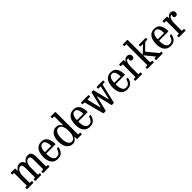

<svg xmlns="http://www.w3.org/2000/svg" viewBox="459 -2543 4316 4316"><g transform="rotate(-45 2617.0 -385.0)"><path d="M36 -15V-44Q36 -55 49 -55H72.5Q83.5 -55 87.2 -58.2Q91 -61.5 91 -74V-449Q91 -460 87.5 -462.5Q84 -465 74.5 -465H53.5Q43 -465 39.5 -468Q36 -471 36 -483V-499Q36 -512 39 -516Q42 -520 55 -520H161Q171.5 -520 176.2 -517.2Q181 -514.5 181 -503V-473Q181 -449.5 182.8 -443.8Q184.5 -438 188.5 -443.2Q192.5 -448.5 198.5 -457.5Q219 -490 249.2 -510Q279.5 -530 322.5 -530Q367.5 -530 391.2 -510Q415 -490 430 -455Q435 -441.5 439.8 -443.8Q444.5 -446 450.5 -454Q474.5 -486.5 505.2 -508.2Q536 -530 581 -530Q650 -530 676.5 -489.8Q703 -449.5 703 -369V-77Q703 -63.5 706 -59.2Q709 -55 721.5 -55H748Q759 -55 759 -41V-22Q759 -7 754.5 -3.5Q750 0 736 0H570Q555 0 550 -3.2Q545 -6.5 545 -22V-36Q545 -48 548 -51.5Q551 -55 563 -55H590Q604 -55 608.5 -58Q613 -61 613 -75V-358Q613 -413.5 601.5 -442Q590 -470.5 555.5 -470.5Q516.5 -470.5 491.2 -445Q466 -419.5 454 -377Q442 -334.5 442 -283V-74Q442 -60 447 -57.5Q452 -55 461 -55H481Q488 -55 493 -52.5Q498 -50 498 -38V-20Q498 -8 494.8 -4Q491.5 0 479 0H316Q305.5 0 301.2 -3Q297 -6 297 -17V-32Q297 -46.5 301 -50.8Q305 -55 315.5 -55H335Q345 -55 348.5 -58.2Q352 -61.5 352 -75V-358Q352 -413.5 339.5 -442Q327 -470.5 294.5 -470.5Q261.5 -470.5 235.8 -445Q210 -419.5 195.5 -377Q181 -334.5 181 -283V-76Q181 -60.5 183.5 -57.8Q186 -55 202 -55H231Q241.5 -55 245.2 -52.2Q249 -49.5 249 -38V-18Q249 -11 246.8 -5.5Q244.5 0 237 0H50Q36 0 36 -15Z M807.5 -250Q807.5 -330 829.2 -393.2Q851 -456.5 898.2 -493.2Q945.5 -530 1021 -530Q1077.5 -530 1114.2 -507.2Q1151 -484.5 1171.8 -447.2Q1192.5 -410 1201 -365Q1209.5 -320 1209.5 -275.5Q1209.5 -265.5 1205.8 -263.2Q1202 -261 1191.5 -261H925Q908.5 -261 908.5 -246.5Q908.5 -191.5 918.8 -144Q929 -96.5 954.8 -67.8Q980.5 -39 1027.5 -39Q1083 -39 1113.2 -75.2Q1143.5 -111.5 1155.5 -161Q1156.5 -166.5 1159 -169.8Q1161.5 -173 1169 -173H1198Q1209.5 -173 1208 -162.5Q1199 -115.5 1177.5 -76.2Q1156 -37 1116.8 -13.5Q1077.5 10 1015.5 10Q940 10 894.2 -25.8Q848.5 -61.5 828 -120.8Q807.5 -180 807.5 -250ZM924.5 -304H1098Q1107.5 -304 1110 -305.5Q1112.5 -307 1112.5 -312Q1112.5 -337 1108.2 -366.8Q1104 -396.5 1093.8 -423.8Q1083.5 -451 1065.5 -468.5Q1047.5 -486 1020 -486Q980 -486 955.8 -460Q931.5 -434 921 -395Q910.5 -356 910.5 -316.5Q910.5 -309 913 -306.5Q915.5 -304 924.5 -304Z M1292 -260Q1292 -387.5 1345.5 -458.2Q1399 -529 1486.5 -529Q1534.5 -529 1568 -506.2Q1601.5 -483.5 1621 -447.5Q1626 -438 1628 -439.8Q1630 -441.5 1630 -461.5V-711.5Q1630 -721.5 1627 -723.2Q1624 -725 1614 -725H1574Q1565 -725 1565 -737.5V-770.5Q1565 -780 1576.5 -780H1700.5Q1709.5 -780 1714.8 -777.5Q1720 -775 1720 -765V-71Q1720 -60 1723 -57.5Q1726 -55 1737.5 -55H1769Q1778 -55 1781.5 -53.2Q1785 -51.5 1785 -42V-14.5Q1785 -5 1783 -2.5Q1781 0 1772 0H1647Q1636 0 1633 -3.5Q1630 -7 1630 -18V-63.5Q1630 -76.5 1626.5 -79.5Q1623 -82.5 1617 -71.5Q1595.5 -35 1565.5 -12.5Q1535.5 10 1489 10Q1399.5 10 1345.8 -61.2Q1292 -132.5 1292 -260ZM1392 -260Q1392 -159.5 1423 -100.8Q1454 -42 1509.5 -42Q1566.5 -42 1598.2 -100.8Q1630 -159.5 1630 -260Q1630 -360.5 1598.2 -419.2Q1566.5 -478 1509.5 -478Q1455.5 -478 1423.8 -419.2Q1392 -360.5 1392 -260Z M1828.5 -250Q1828.5 -330 1850.2 -393.2Q1872 -456.5 1919.2 -493.2Q1966.5 -530 2042 -530Q2098.5 -530 2135.2 -507.2Q2172 -484.5 2192.8 -447.2Q2213.5 -410 2222 -365Q2230.5 -320 2230.5 -275.5Q2230.5 -265.5 2226.8 -263.2Q2223 -261 2212.5 -261H1946Q1929.5 -261 1929.5 -246.5Q1929.5 -191.5 1939.8 -144Q1950 -96.5 1975.8 -67.8Q2001.5 -39 2048.5 -39Q2104 -39 2134.2 -75.2Q2164.5 -111.5 2176.5 -161Q2177.5 -166.5 2180 -169.8Q2182.5 -173 2190 -173H2219Q2230.5 -173 2229 -162.5Q2220 -115.5 2198.5 -76.2Q2177 -37 2137.8 -13.5Q2098.5 10 2036.5 10Q1961 10 1915.2 -25.8Q1869.5 -61.5 1849 -120.8Q1828.5 -180 1828.5 -250ZM1945.5 -304H2119Q2128.5 -304 2131 -305.5Q2133.5 -307 2133.5 -312Q2133.5 -337 2129.2 -366.8Q2125 -396.5 2114.8 -423.8Q2104.5 -451 2086.5 -468.5Q2068.5 -486 2041 -486Q2001 -486 1976.8 -460Q1952.5 -434 1942 -395Q1931.5 -356 1931.5 -316.5Q1931.5 -309 1934 -306.5Q1936.5 -304 1945.5 -304Z M2515.5 -146.5 2602 -508.5Q2603.5 -516 2608.2 -518Q2613 -520 2622.5 -520H2649Q2659.5 -520 2664.2 -518.2Q2669 -516.5 2671 -508.5L2761.5 -142Q2765 -128.5 2767.5 -128.5Q2769.5 -128.5 2770.2 -132.8Q2771 -137 2772.5 -142L2843 -450.5Q2846.5 -465 2833 -465H2782Q2773 -465 2769.5 -467Q2766 -469 2766 -477.5V-506Q2766 -520 2777 -520H2968.5Q2977 -520 2978.5 -516.5Q2980 -513 2980 -504.5V-477.5Q2980 -465 2966 -465H2916.5Q2908.5 -465 2906.2 -463.2Q2904 -461.5 2901.5 -452L2797 -4Q2795 4 2791.2 7Q2787.5 10 2776 10H2737.5Q2727.5 10 2723.5 7.8Q2719.5 5.5 2717.5 -2.5L2634.5 -350.5Q2631.5 -362.5 2628 -362.5Q2625 -362.5 2622 -350.5L2539 -4.5Q2537 4 2533.2 7Q2529.5 10 2518 10H2481.5Q2470.5 10 2464.8 8.5Q2459 7 2456.5 -1.5L2336.5 -455Q2333.5 -465 2321 -465H2278Q2270 -465 2270 -477V-507.5Q2270 -513.5 2271.2 -516.8Q2272.5 -520 2278.5 -520H2502.5Q2511.5 -520 2514 -516.8Q2516.5 -513.5 2516.5 -504V-484Q2516.5 -473.5 2514.5 -469.2Q2512.5 -465 2502 -465H2438Q2422 -465 2423.5 -455.5L2500.5 -146.5Q2502 -141.5 2503.2 -137Q2504.5 -132.5 2508 -132.5Q2512 -132.5 2513 -136.5Q2514 -140.5 2515.5 -146.5Z M3014.5 -250Q3014.5 -330 3036.2 -393.2Q3058 -456.5 3105.2 -493.2Q3152.5 -530 3228 -530Q3284.5 -530 3321.2 -507.2Q3358 -484.5 3378.8 -447.2Q3399.5 -410 3408 -365Q3416.5 -320 3416.5 -275.5Q3416.5 -265.5 3412.8 -263.2Q3409 -261 3398.5 -261H3132Q3115.5 -261 3115.5 -246.5Q3115.5 -191.5 3125.8 -144Q3136 -96.5 3161.8 -67.8Q3187.5 -39 3234.5 -39Q3290 -39 3320.2 -75.2Q3350.5 -111.5 3362.5 -161Q3363.5 -166.5 3366 -169.8Q3368.5 -173 3376 -173H3405Q3416.5 -173 3415 -162.5Q3406 -115.5 3384.5 -76.2Q3363 -37 3323.8 -13.5Q3284.5 10 3222.5 10Q3147 10 3101.2 -25.8Q3055.5 -61.5 3035 -120.8Q3014.5 -180 3014.5 -250ZM3131.5 -304H3305Q3314.5 -304 3317 -305.5Q3319.5 -307 3319.5 -312Q3319.5 -337 3315.2 -366.8Q3311 -396.5 3300.8 -423.8Q3290.5 -451 3272.5 -468.5Q3254.5 -486 3227 -486Q3187 -486 3162.8 -460Q3138.5 -434 3128 -395Q3117.5 -356 3117.5 -316.5Q3117.5 -309 3120 -306.5Q3122.5 -304 3131.5 -304Z M3545 -446Q3545 -458 3541.8 -461.5Q3538.5 -465 3527 -465H3495Q3484 -465 3482 -469Q3480 -473 3480 -484V-502.5Q3480 -513 3482.8 -516.5Q3485.5 -520 3496 -520H3612Q3620.5 -520 3625.2 -517.8Q3630 -515.5 3630 -506V-471Q3630 -458.5 3632.5 -457.8Q3635 -457 3642.5 -469Q3659.5 -497.5 3684.2 -513.8Q3709 -530 3745 -530Q3779.5 -530 3806.2 -507.8Q3833 -485.5 3833 -447.5Q3833 -418 3816.2 -399Q3799.5 -380 3773.5 -380Q3748 -380 3732.8 -394.8Q3717.5 -409.5 3717.5 -431Q3717.5 -446 3723.2 -451.8Q3729 -457.5 3729 -463Q3729 -473.5 3711.5 -473.5Q3681 -473.5 3658 -428.2Q3635 -383 3635 -305.5V-75.5Q3635 -64 3637 -59.5Q3639 -55 3651 -55H3689.5Q3698.5 -55 3700.5 -51.2Q3702.5 -47.5 3702.5 -38V-15.5Q3702.5 -6.5 3700.2 -3.2Q3698 0 3689.5 0H3494Q3487 0 3483.5 -1.5Q3480 -3 3480 -9.5V-41Q3480 -55 3494 -55H3524.5Q3535.5 -55 3540.2 -58.2Q3545 -61.5 3545 -72.5Z M3903 -725H3870.5Q3861.5 -725 3859.5 -727.2Q3857.5 -729.5 3857.5 -738V-762Q3857.5 -772.5 3859.5 -776.2Q3861.5 -780 3872 -780H3989Q4000 -780 4006.2 -776.5Q4012.5 -773 4012.5 -760.5V-324Q4012.5 -310.5 4013 -303.8Q4013.5 -297 4022 -305L4174.5 -449.5Q4184 -458 4184.5 -461.5Q4185 -465 4167 -465H4123Q4111 -465 4108.8 -469.2Q4106.5 -473.5 4106.5 -486V-505Q4106.5 -513.5 4108.5 -516.8Q4110.5 -520 4119 -520H4320Q4328.5 -520 4331.5 -517Q4334.5 -514 4334.5 -505V-480Q4334.5 -469.5 4330.5 -467.2Q4326.5 -465 4316 -465H4282Q4262 -465 4252 -455L4111 -318.5Q4104.5 -312.5 4105.5 -308.5Q4106.5 -304.5 4114 -295.5L4301.5 -67Q4307.5 -60.5 4312.2 -57.8Q4317 -55 4331 -55H4349.5Q4361 -55 4361 -42.5V-19Q4361 -7 4356.8 -3.5Q4352.5 0 4341.5 0H4153.5Q4143 0 4141 -4Q4139 -8 4139 -19V-37.5Q4139 -48.5 4141.5 -51.8Q4144 -55 4154.5 -55H4179Q4195.5 -55 4195.2 -58.2Q4195 -61.5 4189 -68L4022 -273Q4012.5 -284.5 4012.5 -259V-73Q4012.5 -63 4015.2 -59Q4018 -55 4029 -55H4056.5Q4064 -55 4069.5 -52.8Q4075 -50.5 4075 -42V-11Q4075 -3.5 4071.5 -1.8Q4068 0 4060.5 0H3870Q3857.5 0 3857.5 -15V-46Q3857.5 -52.5 3860.8 -53.8Q3864 -55 3871 -55H3905Q3915 -55 3918.8 -57.2Q3922.5 -59.5 3922.5 -69V-709Q3922.5 -720 3917.8 -722.5Q3913 -725 3903 -725Z M4396.5 -250Q4396.5 -330 4418.2 -393.2Q4440 -456.5 4487.2 -493.2Q4534.5 -530 4610 -530Q4666.5 -530 4703.2 -507.2Q4740 -484.5 4760.8 -447.2Q4781.5 -410 4790 -365Q4798.5 -320 4798.5 -275.5Q4798.5 -265.5 4794.8 -263.2Q4791 -261 4780.5 -261H4514Q4497.5 -261 4497.5 -246.5Q4497.5 -191.5 4507.8 -144Q4518 -96.5 4543.8 -67.8Q4569.5 -39 4616.5 -39Q4672 -39 4702.2 -75.2Q4732.5 -111.5 4744.5 -161Q4745.5 -166.5 4748 -169.8Q4750.5 -173 4758 -173H4787Q4798.5 -173 4797 -162.5Q4788 -115.5 4766.5 -76.2Q4745 -37 4705.8 -13.5Q4666.5 10 4604.5 10Q4529 10 4483.2 -25.8Q4437.5 -61.5 4417 -120.8Q4396.5 -180 4396.5 -250ZM4513.5 -304H4687Q4696.5 -304 4699 -305.5Q4701.5 -307 4701.5 -312Q4701.5 -337 4697.2 -366.8Q4693 -396.5 4682.8 -423.8Q4672.5 -451 4654.5 -468.5Q4636.5 -486 4609 -486Q4569 -486 4544.8 -460Q4520.5 -434 4510 -395Q4499.5 -356 4499.5 -316.5Q4499.5 -309 4502 -306.5Q4504.5 -304 4513.5 -304Z M4927 -446Q4927 -458 4923.8 -461.5Q4920.5 -465 4909 -465H4877Q4866 -465 4864 -469Q4862 -473 4862 -484V-502.5Q4862 -513 4864.8 -516.5Q4867.5 -520 4878 -520H4994Q5002.5 -520 5007.2 -517.8Q5012 -515.5 5012 -506V-471Q5012 -458.5 5014.5 -457.8Q5017 -457 5024.5 -469Q5041.5 -497.5 5066.2 -513.8Q5091 -530 5127 -530Q5161.5 -530 5188.2 -507.8Q5215 -485.5 5215 -447.5Q5215 -418 5198.2 -399Q5181.5 -380 5155.5 -380Q5130 -380 5114.8 -394.8Q5099.5 -409.5 5099.5 -431Q5099.5 -446 5105.2 -451.8Q5111 -457.5 5111 -463Q5111 -473.5 5093.5 -473.5Q5063 -473.5 5040 -428.2Q5017 -383 5017 -305.5V-75.5Q5017 -64 5019 -59.5Q5021 -55 5033 -55H5071.5Q5080.5 -55 5082.5 -51.2Q5084.5 -47.5 5084.5 -38V-15.5Q5084.5 -6.5 5082.2 -3.2Q5080 0 5071.5 0H4876Q4869 0 4865.5 -1.5Q4862 -3 4862 -9.5V-41Q4862 -55 4876 -55H4906.5Q4917.5 -55 4922.2 -58.2Q4927 -61.5 4927 -72.5Z"/></g></svg>

Font: Besley* Narrow
Style: Regular
Weight: 400
Width: 4
Designer: Owen Earl
Foundry: indestructible type*
Version: Version 3.000; ttfautohint (v1.8.3)